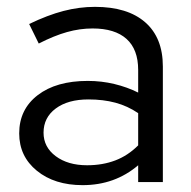

<svg xmlns="http://www.w3.org/2000/svg" viewBox="-20 -531 556 560"><path d="M221 9Q139 9 87.5 -33Q36 -75 36 -142Q36 -212 90 -253.5Q144 -295 236 -295Q276 -295 313.5 -286Q351 -277 383 -261V-327Q383 -387 349 -417.5Q315 -448 250 -448Q213 -448 175.5 -437.5Q138 -427 93 -404L65 -461Q119 -487 165 -499Q211 -511 257 -511Q352 -511 403.5 -466Q455 -421 455 -337V0H383V-49Q349 -20 308.5 -5.5Q268 9 221 9ZM107 -144Q107 -102 142.5 -75.5Q178 -49 234 -49Q279 -49 316 -63Q353 -77 383 -107V-201Q352 -222 316.5 -231.5Q281 -241 238 -241Q178 -241 142.5 -214.5Q107 -188 107 -144Z"/></svg>

Font: Red Hat Display
Style: Regular
Weight: 400
Designer: Pentagram / MCKL
Foundry: Pentagram / MCKL
Version: Version 1.003; Red Hat Display